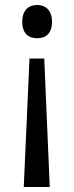

<svg xmlns="http://www.w3.org/2000/svg" viewBox="-20 -564 297 768"><path d="M188 -477C188 -524 161 -544 129 -544C94 -544 69 -523 69 -477C69 -430 94 -411 129 -411C162 -411 188 -429 188 -477ZM98 -330 75 184H179L157 -330Z"/></svg>

Font: Noto Sans Gurmukhi UI SemiCondensed
Style: Regular
Weight: 400
Width: 4
Designer: Jelle Bosma - Monotype Design Team
Foundry: Monotype Imaging Inc.
Version: Version 2.004